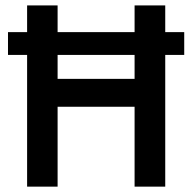

<svg xmlns="http://www.w3.org/2000/svg" viewBox="-20 -696 717 716"><path d="M481.9 0V-297.9H194.8V0H81.1V-491.2H9.8V-576.2H81.1V-675.8H194.8V-576.2H481.9V-675.8H596.2V-576.2H667V-491.2H596.2V0ZM481.9 -401.9V-491.2H194.8V-401.9Z"/></svg>

Font: Lorenzo Sans Medium
Style: Regular
Weight: 500
Foundry: Intel Corporation
Version: Version 1.00; ttfautohint (v1.5)